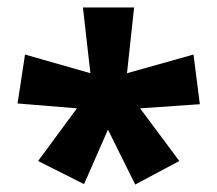

<svg xmlns="http://www.w3.org/2000/svg" viewBox="-20 -780 581 514"><path d="M339 -760H202L222 -584L47 -634L27 -503L186 -490L82 -349L205 -287L269 -433L342 -286L460 -349L355 -490L515 -501L498 -634L320 -584Z"/></svg>

Font: Noto Sans Arabic UI XBd
Style: Regular
Weight: 800
Designer: Monotype Design Team, Nadine Chahine and Nizar Qandah
Foundry: Monotype Imaging Inc.
Version: Version 2.010